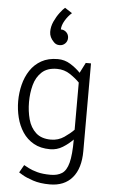

<svg xmlns="http://www.w3.org/2000/svg" viewBox="-65 -845 642 1095"><g transform="rotate(5 256.0 -297.5)"><path d="M247 -452Q192 -452 160.5 -423Q129 -394 116.5 -348Q104 -302 104 -250Q104 -198 116.5 -151.5Q129 -105 160.5 -76Q192 -47 247 -47Q289 -47 322.5 -70Q356 -93 377 -115V-385Q356 -407 322.5 -429.5Q289 -452 247 -452ZM108 111Q117 116 136 126Q155 136 186 144.5Q217 153 263 153Q302 153 327.5 136.5Q353 120 365 74.5Q377 29 377 -59Q352 -33 319 -12.5Q286 8 247 8Q192 8 153 -14Q114 -36 89.5 -73Q65 -110 53.5 -156Q42 -202 42 -250Q42 -298 53.5 -344Q65 -390 89.5 -427Q114 -464 153 -486Q192 -508 247 -508Q286 -508 319 -487.5Q352 -467 377 -441L407 -500H437V2Q437 101 391.5 154.5Q346 208 263 208H262Q207 208 166.5 194.5Q126 181 104.5 168Q83 155 83 155ZM249 -678Q268 -678 281 -665Q294 -652 294 -633Q294 -614 281 -601Q268 -588 249 -588Q228 -588 215 -603Q190 -628 189.5 -658.5Q189 -689 202.5 -718.5Q216 -748 233.5 -771Q251 -794 262 -803L304 -776Q282 -757 265.5 -729Q249 -701 249 -678Z"/></g></svg>

Font: Epunda Sans Light
Style: Regular
Weight: 300
Designer: Simon Atzbach
Foundry: typofactur
Version: Version 2.204; ttfautohint (v1.8.4.7-5d5b)